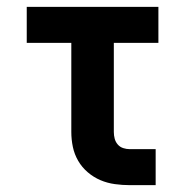

<svg xmlns="http://www.w3.org/2000/svg" viewBox="-20 -540 540 560"><path d="M358 0Q337 0 315 -3Q293 -6 273 -14.5Q253 -23 236 -37.5Q219 -52 208 -71Q197 -90 192.5 -111.5Q188 -133 188 -155V-415H58V-520H442V-415H312V-155Q312 -145 314.5 -135.5Q317 -126 323.5 -118.5Q330 -111 339.5 -108Q349 -105 358 -105H434V0Z"/></svg>

Font: Iosevka SS04 Extrabold
Style: Regular
Weight: 800
Monospace: yes
Designer: Belleve Invis
Foundry: Belleve Invis
Version: Version 19.0.0; ttfautohint (v1.8.4)